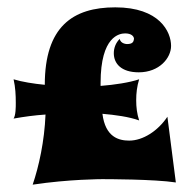

<svg xmlns="http://www.w3.org/2000/svg" viewBox="-20 -613 525 523"><path d="M359 -397C332 -388 292 -382 254 -379V-387C254 -515 306 -522 321 -522C338 -522 345 -514 345 -507C344 -499 341 -493 326 -493C326 -493 309 -493 306 -507C295 -496 290 -482 290 -468C290 -440 310 -416 358 -416C414 -416 446 -455 446 -488C446 -526 415 -593 294 -593C178 -593 102 -540 102 -382C71 -385 40 -390 17 -397C22 -375 23 -354 23 -333C23 -321 23 -299 17 -290C45 -295 74 -299 104 -301C101 -228 86 -160 69 -110C168 -125 258 -125 258 -125C269 -125 400 -125 459 -116L436 -295C410 -256 369 -230 332 -230C304 -230 267 -239 259 -303C294 -300 331 -295 359 -285C353 -304 351 -321 351 -340C351 -359 353 -377 359 -397Z"/></svg>

Font: Spicy Rice
Style: Regular
Weight: 400
Designer: Astigmatic (AOETI)
Foundry: Astigmatic (AOETI)
Version: Version 1.000